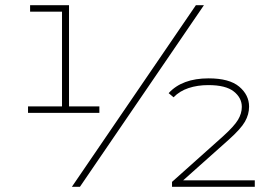

<svg xmlns="http://www.w3.org/2000/svg" viewBox="-20 -720 1062 740"><path d="M88 -285V-310H219V-675H96V-700H246V-310H363V-285ZM257 0 735 -700H766L288 0ZM643 0V-19L840 -195Q883 -234 897.5 -258.5Q912 -283 912 -308Q912 -343 881 -367.5Q850 -392 783 -392Q741 -392 706.5 -380.5Q672 -369 649 -345L630 -361Q682 -418 784 -418Q864 -418 902 -386Q940 -354 940 -309Q940 -279 924 -251Q908 -223 861 -181L686 -25H962V0Z"/></svg>

Font: Montserrat ExtraLight
Style: Regular
Weight: 200
Designer: Julieta Ulanovsky
Foundry: Julieta Ulanovsky
Version: Version 9.000; ttfautohint (v1.8.4.7-5d5b)